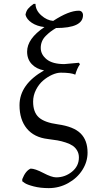

<svg xmlns="http://www.w3.org/2000/svg" viewBox="-20 -718 469 985"><path d="M149.9 -196.8Q149.9 -142.1 179.2 -115.7Q208.5 -89.4 276.9 -80.1Q357.9 -68.8 393.6 -33.4Q429.2 2 429.2 64.9Q429.2 111.8 402.8 153.6Q376.5 195.3 330.1 221.2Q283.7 247.1 230 247.1Q187 247.1 153.1 238.3Q119.1 229.5 106.4 220.7L94.2 211.9V201.2Q111.3 157.7 137.2 147Q159.7 147 202.4 169.4Q245.1 191.9 268.1 191.9Q313.5 191.9 349.1 163.1Q384.8 134.3 384.8 89.8Q384.8 70.3 376 54.9Q367.2 39.6 353.5 30Q339.8 20.5 317.6 13.2Q295.4 5.9 274.7 2.2Q253.9 -1.5 225.1 -4.9Q154.8 -13.2 117.4 -58.8Q80.1 -104.5 80.1 -178.2Q80.1 -285.2 206.1 -356.9Q167 -363.8 143.1 -388.9Q119.1 -414.1 119.1 -453.1Q119.1 -519.5 208 -579.1Q169.4 -583.5 143.1 -601.1Q116.7 -618.7 110.8 -642.1Q113.8 -660.6 123.8 -672.9Q133.8 -685.1 152.8 -698.2H162.1Q162.6 -665 191.7 -639.2Q220.7 -613.3 252.9 -610.8Q333 -663.1 383.8 -663.1Q394.5 -663.1 400.1 -656.5Q405.8 -649.9 405.8 -640.1Q405.8 -574.2 267.1 -574.2Q250.5 -564 239.5 -555.7Q228.5 -547.4 215.3 -534.4Q202.1 -521.5 195.6 -505.9Q189 -490.2 189 -472.2Q189 -438.5 219.2 -413.8Q249.5 -389.2 310.1 -389.2Q318.4 -389.2 384.8 -396L390.1 -388.2Q375.5 -367.7 366.2 -335Q344.7 -345.2 292 -345.2Q272 -345.2 247.8 -334.5Q223.6 -323.7 201.7 -305.2Q179.7 -286.6 164.8 -257.6Q149.9 -228.5 149.9 -196.8Z"/></svg>

Font: Linear Smooth
Style: Regular
Weight: 400
Designer: Philipp H. Poll, Flanker
Foundry: Philipp H. Poll, reworked by Flanker
Version: Version 1.061 | FøM Fix